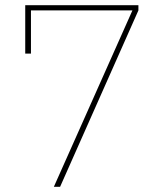

<svg xmlns="http://www.w3.org/2000/svg" viewBox="-20 -718 640 738"><path d="M211 0 512 -678V-698H77V-512H99V-678H489L187 0Z"/></svg>

Font: IBM Plex Thai Thin
Style: Regular
Weight: 100
Designer: Mike Abbink, Paul van der Laan, Pieter van Rosmalen, Ben Mitchell, Mark Frömberg
Foundry: Bold Monday
Version: Version 1.0